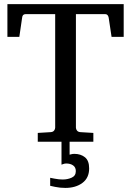

<svg xmlns="http://www.w3.org/2000/svg" viewBox="-20 -691 639 936"><path d="M583 -511.2H523.9L509.8 -605Q506.3 -622.1 493.2 -622.1H350.1V-68.8Q350.1 -61.5 355.2 -54.7Q360.4 -47.9 371.1 -46.9L435.1 -43V0H164.1V-43L228 -46.9Q238.8 -47.9 243.9 -54.7Q249 -61.5 249 -68.8V-622.1H105Q89.4 -622.1 87.9 -605L74.2 -511.2H16.1V-670.9H583ZM414.6 129.9Q414.6 176.3 381.8 200.7Q349.1 225.1 298.3 225.1Q272.5 225.1 248.5 220Q224.6 214.8 224.6 214.8V175.8Q224.6 175.8 245.8 179.9Q267.1 184.1 285.6 184.1Q309.6 184.1 329.6 175Q349.6 166 349.6 143.1Q349.6 124.5 336.2 115.2Q322.8 106 302.7 106Q295.9 106 287.8 108.9Q279.8 111.8 279.8 111.8V-25.4H319.3V63Q324.7 62 329.6 60.5Q334.5 59.1 342.8 59.1Q373 59.1 393.8 75.4Q414.6 91.8 414.6 129.9Z"/></svg>

Font: Charis
Style: Regular
Weight: 400
Designer: Walt Agee, Miriam Martin, Annie Olsen, Victor Gaultney, Lorna Priest, Alan Ward, Bob Hallissy, Martin Hosken, Sharon Cor
Foundry: SIL Global
Version: Version 7.000